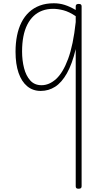

<svg xmlns="http://www.w3.org/2000/svg" viewBox="-20 -539 650 1174"><path d="M229 17Q181 17 146.5 -11.5Q112 -40 93.5 -93.5Q75 -147 75 -223Q75 -275 84 -320.5Q93 -366 111.5 -402.5Q130 -439 158 -465Q186 -491 223.5 -505Q261 -519 309 -519Q344 -519 375.5 -509Q407 -499 443 -478V-500Q443 -508 447.5 -511.5Q452 -515 461 -515Q471 -515 475 -511.5Q479 -508 479 -500V600Q479 608 474.5 611.5Q470 615 460 615Q451 615 447 611.5Q443 608 443 600V-239Q421 -147 389 -90.5Q357 -34 317 -8.5Q277 17 229 17ZM115 -224Q115 -170 127 -123Q139 -76 165 -47Q191 -18 234 -18Q281 -18 323 -56Q365 -94 396.5 -179Q428 -264 443 -404V-440Q403 -467 368.5 -476Q334 -485 305 -485Q269 -485 239 -474Q209 -463 186 -441.5Q163 -420 147 -388.5Q131 -357 123 -316Q115 -275 115 -224Z"/></svg>

Font: Playwrite FR Moderne Thin
Style: Regular
Weight: 250
Version: Version 1.002